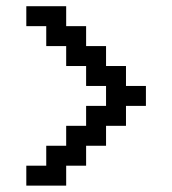

<svg xmlns="http://www.w3.org/2000/svg" viewBox="-20 -582 540 602"><path d="M62.5 -562.5H187.5V-500H250V-437.5H312.5V-375H375V-312.5H437.5V-250H375V-187.5H312.5V-125H250V-62.5H187.5V0H62.5V-62.5H125V-125H187.5V-187.5H250V-250H312.5V-312.5H250V-375H187.5V-437.5H125V-500H62.5Z"/></svg>

Font: NeoDunggeunmo
Style: Regular
Weight: 400
Monospace: yes
Version: Version 1.600